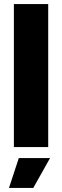

<svg xmlns="http://www.w3.org/2000/svg" viewBox="-20 -720 304 940"><path d="M48 0V-700H216V0ZM24 200 72 54H225L143 200Z"/></svg>

Font: Tektur
Style: Bold
Weight: 700
Designer: Adam Jagosz
Foundry: Adam Jagosz
Version: Version 1.005;gftools[0.9.30]